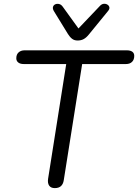

<svg xmlns="http://www.w3.org/2000/svg" viewBox="-20 -965 714 992"><path d="M262.9 6.9Q243.1 6.9 234.1 -5.9Q225.1 -18.7 228.5 -41.6L322.1 -634.1H102.6Q84.6 -634.1 74.4 -642.1Q64.2 -650.1 64.2 -663.7Q64.2 -683.7 76.1 -694.3Q88 -705 107 -705H635.1Q653.6 -705 663.6 -697.7Q673.6 -690.4 673.6 -676.3Q673.6 -656.4 662.1 -645.2Q650.7 -634.1 630.8 -634.1H404.5L309.5 -34.3Q306.6 -14.4 295.2 -3.7Q283.8 6.9 262.9 6.9ZM381 -755.7Q363.9 -755.7 352.5 -764.5Q341 -773.3 331.3 -788.9L258 -908.3Q251.2 -920.5 253.9 -929.5Q256.5 -938.5 265.3 -942.6Q274.1 -946.8 285.1 -944.3Q296.1 -941.9 304.4 -930.1L385.4 -818L496.8 -935Q505.6 -944.3 516.1 -945.3Q526.6 -946.3 534.9 -941.2Q543.2 -936.1 545.1 -927.5Q547 -919 538.7 -908.7L439.3 -787Q426.5 -770.9 412.8 -763.3Q399.2 -755.7 381 -755.7Z"/></svg>

Font: Nunito ExtraLight
Style: Italic
Weight: 200
Italic angle: -9°
Designer: Vernon Adams
Foundry: Vernon Adams
Version: Version 3.602